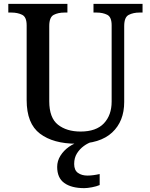

<svg xmlns="http://www.w3.org/2000/svg" viewBox="-20 -734 774 994"><path d="M375 10Q256 10 187 -42Q118 -94 118 -216V-603Q118 -646 94.5 -657.5Q71 -669 39 -669H23V-714H329V-669H314Q281 -669 258 -657Q235 -645 235 -599V-210Q235 -124 280 -88.5Q325 -53 397 -53Q478 -53 518 -95.5Q558 -138 558 -208V-603Q558 -646 535 -657.5Q512 -669 480 -669H464V-714H718V-669H702Q670 -669 646.5 -657Q623 -645 623 -599V-206Q623 -106 560.5 -48Q498 10 375 10ZM416 240Q350 240 313 213.5Q276 187 276 130Q276 99 293 72Q310 45 337 26Q364 7 394 0H457Q436 6 414.5 21.5Q393 37 378.5 60Q364 83 364 115Q364 147 383.5 161Q403 175 433 175Q446 175 462 173Q478 171 496 167V224Q480 231 456 235.5Q432 240 416 240Z"/></svg>

Font: Noto Serif Sinhala Medium
Style: Regular
Weight: 500
Designer: Jelle Bosma - Monotype Design Team
Foundry: Monotype Imaging Inc.
Version: Version 2.007; ttfautohint (v1.8.4.7-5d5b)